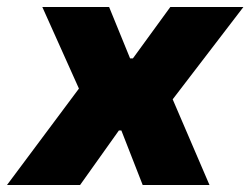

<svg xmlns="http://www.w3.org/2000/svg" viewBox="-54 -529 716 549"><path d="M-34 0 198 -311 207 -197 67 -509H258L318 -362H326L433 -509H642L403 -197L411 -312L545 0H354L293 -156H286L175 0Z"/></svg>

Font: Nunito Sans 6pt Black
Style: Italic
Weight: 900
Italic angle: -9°
Version: Version 3.101;gftools[0.9.27]